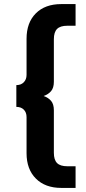

<svg xmlns="http://www.w3.org/2000/svg" viewBox="-20 -720 420 940"><path d="M350 200H280Q201.3 200 155.7 154.3Q110 108.7 110 30V-146.7Q110 -169.7 96.5 -183.2Q83 -196.7 60 -196.7V-303.3Q83 -303.3 96.5 -317.3Q110 -331.3 110 -353.3V-530.2Q110 -609 155.3 -654.5Q200.7 -700 280 -700H350V-594H310Q274.8 -594 259.3 -578.2Q243.7 -562.5 243.7 -528V-320Q243.7 -290 230.2 -274Q216.7 -258 193.7 -250Q216.7 -242 230.2 -226Q243.7 -210 243.7 -180V28Q243.7 62.5 259.3 78.2Q274.8 94 310 94H350Z"/></svg>

Font: Golos Text
Style: Regular
Weight: 400
Designer: A.Korolkova, Vitaly Kuzmin
Foundry: ParaType Ltd
Version: Version 2.004